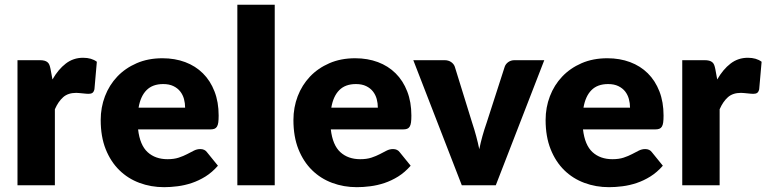

<svg xmlns="http://www.w3.org/2000/svg" viewBox="-20 -768 3178 796"><path d="M197.5 -438.5Q221.5 -480.5 252.8 -504.5Q284 -528.5 324.5 -528.5Q359.5 -528.5 381.5 -512L371.5 -398Q369 -387 363.2 -383Q357.5 -379 347.5 -379Q343.5 -379 337 -379.5Q330.5 -380 323.5 -380.8Q316.5 -381.5 309.2 -382.2Q302 -383 296 -383Q262 -383 241.8 -365Q221.5 -347 207.5 -315V0H52.5V-518.5H144.5Q156 -518.5 163.8 -516.5Q171.5 -514.5 176.8 -510.2Q182 -506 184.8 -499Q187.5 -492 189.5 -482Z M552.5 -231.5Q560 -166.5 592 -137.2Q624 -108 674.5 -108Q701.5 -108 721 -114.5Q740.5 -121 755.8 -129Q771 -137 783.8 -143.5Q796.5 -150 810.5 -150Q829 -150 838.5 -136.5L883.5 -81Q859.5 -53.5 831.8 -36.2Q804 -19 774.8 -9.2Q745.5 0.5 716.2 4.2Q687 8 660.5 8Q606 8 558.2 -9.8Q510.5 -27.5 474.8 -62.5Q439 -97.5 418.2 -149.5Q397.5 -201.5 397.5 -270.5Q397.5 -322.5 415.2 -369Q433 -415.5 466.2 -450.5Q499.5 -485.5 546.8 -506Q594 -526.5 653.5 -526.5Q705 -526.5 747.8 -510.5Q790.5 -494.5 821.2 -464Q852 -433.5 869.2 -389.2Q886.5 -345 886.5 -289Q886.5 -271.5 885 -260.5Q883.5 -249.5 879.5 -243Q875.5 -236.5 868.8 -234Q862 -231.5 851.5 -231.5ZM747.5 -321.5Q747.5 -340 742.8 -357.5Q738 -375 727.2 -388.8Q716.5 -402.5 699 -411Q681.5 -419.5 656.5 -419.5Q612.5 -419.5 587.5 -394.2Q562.5 -369 554.5 -321.5Z M1119 -748.5V0H964V-748.5Z M1351.5 -231.5Q1359 -166.5 1391 -137.2Q1423 -108 1473.5 -108Q1500.5 -108 1520 -114.5Q1539.5 -121 1554.8 -129Q1570 -137 1582.8 -143.5Q1595.5 -150 1609.5 -150Q1628 -150 1637.5 -136.5L1682.5 -81Q1658.5 -53.5 1630.8 -36.2Q1603 -19 1573.8 -9.2Q1544.5 0.5 1515.2 4.2Q1486 8 1459.5 8Q1405 8 1357.2 -9.8Q1309.5 -27.5 1273.8 -62.5Q1238 -97.5 1217.2 -149.5Q1196.5 -201.5 1196.5 -270.5Q1196.5 -322.5 1214.2 -369Q1232 -415.5 1265.2 -450.5Q1298.5 -485.5 1345.8 -506Q1393 -526.5 1452.5 -526.5Q1504 -526.5 1546.8 -510.5Q1589.5 -494.5 1620.2 -464Q1651 -433.5 1668.2 -389.2Q1685.5 -345 1685.5 -289Q1685.5 -271.5 1684 -260.5Q1682.5 -249.5 1678.5 -243Q1674.5 -236.5 1667.8 -234Q1661 -231.5 1650.5 -231.5ZM1546.5 -321.5Q1546.5 -340 1541.8 -357.5Q1537 -375 1526.2 -388.8Q1515.5 -402.5 1498 -411Q1480.5 -419.5 1455.5 -419.5Q1411.5 -419.5 1386.5 -394.2Q1361.5 -369 1353.5 -321.5Z M2236.5 -518.5 2035.5 0H1894.5L1693.5 -518.5H1822.5Q1839 -518.5 1850.2 -510.8Q1861.5 -503 1865.5 -491.5L1937.5 -259Q1947 -230.5 1954.2 -203.5Q1961.5 -176.5 1967 -149.5Q1978 -203.5 1997.5 -259L2072.5 -491.5Q2076.5 -503 2087.5 -510.8Q2098.5 -518.5 2113.5 -518.5Z M2397 -231.5Q2404.5 -166.5 2436.5 -137.2Q2468.5 -108 2519 -108Q2546 -108 2565.5 -114.5Q2585 -121 2600.2 -129Q2615.5 -137 2628.2 -143.5Q2641 -150 2655 -150Q2673.5 -150 2683 -136.5L2728 -81Q2704 -53.5 2676.2 -36.2Q2648.5 -19 2619.2 -9.2Q2590 0.5 2560.8 4.2Q2531.5 8 2505 8Q2450.5 8 2402.8 -9.8Q2355 -27.5 2319.2 -62.5Q2283.5 -97.5 2262.8 -149.5Q2242 -201.5 2242 -270.5Q2242 -322.5 2259.8 -369Q2277.5 -415.5 2310.8 -450.5Q2344 -485.5 2391.2 -506Q2438.5 -526.5 2498 -526.5Q2549.5 -526.5 2592.2 -510.5Q2635 -494.5 2665.8 -464Q2696.5 -433.5 2713.8 -389.2Q2731 -345 2731 -289Q2731 -271.5 2729.5 -260.5Q2728 -249.5 2724 -243Q2720 -236.5 2713.2 -234Q2706.5 -231.5 2696 -231.5ZM2592 -321.5Q2592 -340 2587.2 -357.5Q2582.5 -375 2571.8 -388.8Q2561 -402.5 2543.5 -411Q2526 -419.5 2501 -419.5Q2457 -419.5 2432 -394.2Q2407 -369 2399 -321.5Z M2953.5 -438.5Q2977.5 -480.5 3008.8 -504.5Q3040 -528.5 3080.5 -528.5Q3115.5 -528.5 3137.5 -512L3127.5 -398Q3125 -387 3119.2 -383Q3113.5 -379 3103.5 -379Q3099.5 -379 3093 -379.5Q3086.5 -380 3079.5 -380.8Q3072.5 -381.5 3065.2 -382.2Q3058 -383 3052 -383Q3018 -383 2997.8 -365Q2977.5 -347 2963.5 -315V0H2808.5V-518.5H2900.5Q2912 -518.5 2919.8 -516.5Q2927.5 -514.5 2932.8 -510.2Q2938 -506 2940.8 -499Q2943.5 -492 2945.5 -482Z"/></svg>

Font: Lato
Style: Regular
Weight: 900
Designer: Lukasz Dziedzic with Adam Twardoch and Botio Nikoltchev
Foundry: tyPoland Lukasz Dziedzic
Version: Version 2.010; 2014-09-01; http://www.latofonts.com/; ttfaut